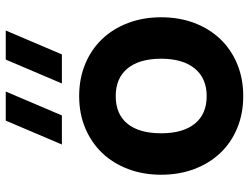

<svg xmlns="http://www.w3.org/2000/svg" viewBox="-119 -731 865 667"><g transform="rotate(-90 313.5 -397.5)"><path d="M357 -615 440 -810H541L458 -615ZM145 -615 228 -810H329L246 -615ZM313 15Q252.5 15 202.2 -5.8Q152 -26.5 116 -64.2Q80 -102 60 -154.5Q40 -207 40 -270Q40 -333 60 -385.5Q80 -438 116 -475.5Q152 -513 202.2 -534Q252.5 -555 313 -555Q374 -555 424.2 -534.2Q474.5 -513.5 510.8 -475.8Q547 -438 567 -385.5Q587 -333 587 -270Q587 -207 567 -154.5Q547 -102 510.8 -64.2Q474.5 -26.5 424.2 -5.8Q374 15 313 15ZM313 -112Q375 -112 409 -153.5Q443 -195 443 -270Q443 -346 409.2 -387Q375.5 -428 313 -428Q250.5 -428 217.2 -387.2Q184 -346.5 184 -270Q184 -194 217.5 -153Q251 -112 313 -112Z"/></g></svg>

Font: Vela Sans ExtBd
Style: Regular
Weight: 800
Designer: Principal design: Mikhail Sharanda - project Manrope.
Design modification: Ravid Balaliev
Foundry: Mikhail Sharanda
Version: Version 1.001